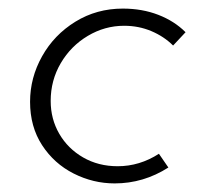

<svg xmlns="http://www.w3.org/2000/svg" viewBox="-20 -418 476 447"><path d="M372 -28Q314 9 247 9Q197 9 151.5 -14Q106 -37 78 -80Q50 -123 50 -181Q50 -237 78 -287Q106 -337 155.5 -367.5Q205 -398 266 -398Q311 -398 348.5 -383.5Q386 -369 412 -343L383 -312Q362 -333 332.5 -345.5Q303 -358 269 -358Q224 -358 184.5 -334.5Q145 -311 121.5 -271Q98 -231 98 -183Q98 -141 118 -106.5Q138 -72 173.5 -51.5Q209 -31 254 -31Q305 -31 350 -60Z"/></svg>

Font: Josefin Sans Light
Style: Italic
Weight: 300
Italic angle: -7°
Designer: Santiago Orozco
Foundry: Typemade
Version: Version 2.000